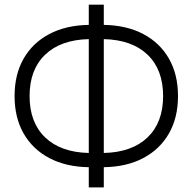

<svg xmlns="http://www.w3.org/2000/svg" viewBox="-20 -779 832 830"><path d="M363.8 31.2V-56.2Q265.1 -57.6 193.1 -95.7Q121.1 -133.8 82 -202.1Q43 -270.5 43 -363.8Q43 -457 82 -525.4Q121.1 -593.8 193.1 -631.8Q265.1 -669.9 363.8 -671.4V-758.8H428.7V-671.4Q527.3 -669.9 599.4 -631.8Q671.4 -593.8 710.4 -525.4Q749.5 -457 749.5 -363.8Q749.5 -270.5 710.4 -202.1Q671.4 -133.8 599.4 -95.7Q527.3 -57.6 428.7 -56.2V31.2ZM428.7 -609.9V-117.7Q550.8 -120.6 617.9 -185.1Q685.1 -249.5 685.1 -363.8Q685.1 -478 617.9 -542.5Q550.8 -606.9 428.7 -609.9ZM363.8 -117.7V-609.9Q242.2 -606.9 175 -542.5Q107.9 -478 107.9 -363.8Q107.9 -249.5 175 -185.1Q242.2 -120.6 363.8 -117.7Z"/></svg>

Font: Inter Display Light
Style: Regular
Weight: 300
Designer: Rasmus Andersson
Foundry: rsms
Version: Version 4.000;git-a52131595